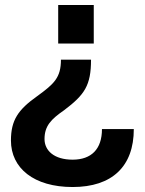

<svg xmlns="http://www.w3.org/2000/svg" viewBox="-20 -540 582 772"><path d="M346 -300H225C225 -228 198 -203 129 -153C53 -99 24 -57 24 25C24 136 116 212 272 212C431 212 518 129 518 -21H390C390 60 347 102 272 102C197 102 159 65 159 19C159 -34 186 -61 238 -97C320 -159 346 -196 346 -300ZM357 -520H214V-365H357Z"/></svg>

Font: Aspekta 600
Style: Regular
Weight: 600
Designer: Ivo Dolenc
Version: Version 2.100